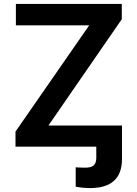

<svg xmlns="http://www.w3.org/2000/svg" viewBox="-20 -748 700 979"><path d="M59 0H471V55C471 93 455 107 413 107C398 107 382 106 366 105V204C387 208 413 211 439 211C547 211 602 162 602 63V-108H227L601 -650V-728H61V-619H435L59 -77Z"/></svg>

Font: Wafeq Semi Bold
Style: Regular
Weight: 600
Designer: Rasmus Andersson & Azza Alameddine
Foundry: Google & TypeTogether
Version: Version 3.000;January 28, 2025;FontCreator 15.0.0.3014 64-bi